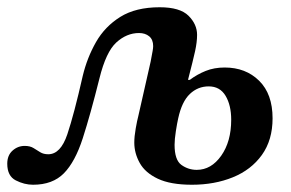

<svg xmlns="http://www.w3.org/2000/svg" viewBox="-33 -499 802 529"><path d="M58 10Q34 10 10.5 -2Q-13 -14 -13 -48Q-13 -71 1.5 -84Q16 -97 35 -97Q50 -97 59.5 -91Q69 -85 78 -79.5Q87 -74 100 -74Q134 -74 152.5 -129Q171 -184 195 -290Q207 -340 231.5 -383Q256 -426 298.5 -452.5Q341 -479 407 -479Q463 -479 486.5 -455.5Q510 -432 510 -403Q510 -383 504.5 -358Q499 -333 485 -279H490Q510 -294 533.5 -303.5Q557 -313 586 -313Q644 -313 681 -276.5Q718 -240 718 -173Q718 -113 688.5 -72Q659 -31 608.5 -10.5Q558 10 496 10Q437 10 402 -6.5Q367 -23 352 -50Q337 -77 337 -106Q337 -123 341 -145.5Q345 -168 348 -179L382 -329Q386 -350 387.5 -358.5Q389 -367 389 -372Q389 -390 378 -399Q367 -408 350 -408Q316 -408 287.5 -382Q259 -356 241 -283Q216 -183 195 -118Q174 -53 143 -21.5Q112 10 58 10ZM509 -31Q549 -31 576.5 -70Q604 -109 604 -169Q604 -209 588.5 -235Q573 -261 542 -261Q512 -261 490 -240Q468 -219 458 -173Q455 -160 451.5 -137.5Q448 -115 448 -100Q448 -58 467 -44.5Q486 -31 509 -31Z"/></svg>

Font: STIX Two Text SemiBold
Style: Italic
Weight: 600
Italic angle: -12°
Designer: Ross Mills, John Hudson & Paul Hanslow, Tiro Typeworks Ltd; with prior portions MicroPress Inc. and Coen Hoffman, Elsevi
Foundry: Tiro Typeworks Ltd
Version: Version 2.13 b171